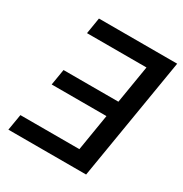

<svg xmlns="http://www.w3.org/2000/svg" viewBox="-169 -857 941 987"><g transform="rotate(30 301.5 -364.0)"><path d="M600.1 -727.5 479.5 0H18.1L34.2 -95.7H384.3L419.9 -312.5H94.7L110.4 -407.2H436L473.1 -631.8H120.1L135.7 -727.5Z"/></g></svg>

Font: Inter 16pt Medium
Style: Italic
Weight: 500
Italic angle: -9.3988°
Version: Version 4.001;git-66647c0bb